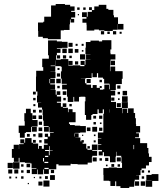

<svg xmlns="http://www.w3.org/2000/svg" viewBox="-20 -914 808 955"><path d="M73 -109H49V-129H39V-173H48V-194H74V-173H75V-197H98V-201H81V-221H101V-204H105V-227H137V-204H144V-200H170V-174H174H198V-194H217V-200H200V-222H217V-233H203V-249H219V-235H229V-253H247V-256H226V-282H223V-259H199V-283H222V-287H197V-314H194V-342H192V-369H189V-379H169V-403H185V-404H164V-438H166V-459H159V-489V-533H160V-562H195V-580H190V-622H223V-639H219V-683V-713H263V-708H288V-706H316V-676H288V-674H263V-671H281V-651H263V-639H279V-623H263V-639H259V-617H282V-620H320V-588H343V-589H379V-585H400V-591H381V-611H401V-592H405V-617H430V-618H408V-644H430V-645H405V-677H430H407V-705H430V-712H472V-708H488V-714H534V-668H529V-650H530V-644H554V-618H530V-612H528V-584H527V-560H529V-583H553V-560H590V-522H586V-496H558V-494H556V-466H530V-463H553V-439H532V-407H557V-377H586V-406H616V-376H587V-351H589V-373H613V-352H617V-375H645V-352H652V-326H656V-297H657V-287H677V-255H657V-251H671V-231H652V-227H677V-202H712V-178H718V-151H721V-134H734V-108H721V-91H706V-76H684V-68H679V-43H657V-42H672V-20H650V-12H672V10H650V-12H647V15H623V21H579V12H558V-12H553V11H529V-13H552H523V-15H495V-44H494V-78H521V-81H561V-79H587V-104H584V-133H583V-159V-139H559V-159H557V-135H555V-107H527V-135H525V-137H497V-157H491V-141H471V-161H487V-168H468V-194H484V-197H467V-225H484V-227H467V-255H494V-288V-314V-348H497V-370H491V-351H471V-370H465V-347H440V-342H434V-318H408V-342H402V-380V-410H405V-432H402V-433H380V-432H373V-409H349V-432H345V-407H317V-433H313V-469H289V-493H312V-497H287V-523H283V-559H287V-582H282V-585H255V-557H231V-556H256V-526H231V-523H253V-499H230V-494H254V-468H231V-467H257V-443H262V-460H280V-442H263V-434H284V-408H263V-403H283V-383H292V-400H310V-382H293V-378H318V-356H321V-371H341V-356H356V-306H323V-298H328V-292H352V-289H379V-287H407V-255H379V-253H352V-251H371V-231H355V-230H380V-211H385V-217H397V-205H391V-199H409V-175H415V-169H437V-195H465V-167H439V-133H437V-105H416V-96H366V-98H338V-99H331V-91H271V-97H260V-72H223V-49H199V-71H195V-47H167V-71H164V-48H138V-74H161V-77H137V-101H131V-104H104V-107H77V-129H73ZM341 -681H321V-701H341ZM366 -686H356V-696H366ZM396 -686H386V-696H396ZM312 -650H290V-672H312ZM342 -650H320V-672H342ZM370 -652H352V-670H370ZM395 -657H387V-665H395ZM404 -618H378V-644H404ZM309 -623H293V-639H309ZM337 -625H325V-637H337ZM254 -588H232V-585H255V-613H254ZM552 -590H530V-612H552ZM341 -591H321V-611H341ZM369 -593H353V-609H369ZM227 -561V-580V-561ZM276 -566H266V-576H276ZM472 -554H492H472ZM408 -524H382V-523H403V-500H410V-493H433V-477H441V-491H461V-477H476V-486H486V-476H477V-468H492V-470H499V-493H523V-470H526V-494H524V-522V-498H498V-522H492V-528H468V-550H462V-530H440V-550H436V-526H408ZM279 -533H263V-549H279ZM282 -500H260V-522H282ZM229 -500V-521H226V-500ZM431 -501H411V-521H431ZM487 -505H475V-517H487ZM579 -473H563V-489H579ZM277 -475H265V-487H277ZM612 -440H590V-462H612ZM310 -442H292V-460H310ZM158 -444H144V-458H158ZM577 -445H565V-457H577ZM615 -407H587V-435H615ZM549 -413H533V-429H549ZM307 -415H295V-427H307ZM157 -415H145V-427H157ZM575 -417H567V-425H575ZM581 -381H561V-401H581ZM337 -385H325V-397H337ZM156 -386H146V-396H156ZM103 -229H79V-253H73V-289H103V-311H101V-351H109V-373H133V-351H141V-317H167V-285H139V-283H163V-259H139V-283H135V-257H109V-253H103ZM526 -354V-370H525V-354ZM158 -354H144V-368H158ZM188 -354H174V-368H188ZM160 -322H142V-340H160ZM190 -322H172V-340H190ZM489 -323H473V-339H489ZM458 -324H444V-338H458ZM189 -293H173V-309H189ZM457 -295H445V-307H457ZM485 -297H477V-305H485ZM463 -259H439V-283H463ZM190 -262H172V-280H190ZM430 -262H412V-280H430ZM489 -263H473V-279H489ZM191 -231H171V-251H191ZM351 -235V-250H349V-235ZM128 -234H114V-248H128ZM157 -235H145V-247H157ZM455 -237H447V-245H455ZM394 -238H388V-244H394ZM158 -204H144V-218H158ZM187 -205H175V-217H187ZM456 -206H446V-216H456ZM647 -172V-193H644V-172ZM188 -174H174V-188H188ZM224 -168H204V-163H223V-142H227V-165H242V-167H227V-187H224ZM427 -175H415V-187H427ZM618 -172V-186V-172ZM463 -139H439V-163H463ZM204 -133H220V-139H204ZM461 -111H441V-131H461ZM581 -111H561V-131H581ZM519 -113H503V-129H519ZM194 -111H199V-128H194ZM487 -115H475V-127H487ZM201 -103H220V-109H201ZM77 -75H45V-107H77ZM44 -78H18V-104H44ZM130 -82H112V-100H130ZM548 -84H534V-98H548ZM577 -85H565V-97H577ZM97 -85H85V-97H97ZM515 -87H507V-95H515ZM201 -73H222V-79H201ZM41 -51H21V-71H41ZM71 -51H51V-71H71ZM249 -53H233V-69H249ZM129 -53H113V-69H129ZM97 -55H85V-67H97ZM697 -55H685V-67H697ZM726 -56H716V-66H726ZM737 15H705V-17H734V-48H768V-14H737ZM734 -18H708V-44H734ZM253 -19H229V-43H253ZM218 -24H204V-38H218ZM97 -25H85V-37H97ZM697 -25H685V-37H697ZM36 -26H26V-36H36ZM186 -26H176V-36H186ZM65 -27H57V-35H65ZM154 -28H148V-34H154ZM226 14H196V-16H226ZM702 10H680V-12H702ZM191 9H171V-11H191ZM124 2H118V-4H124ZM282 -719H218V-724H193V-731H170V-760H169V-802H195V-806H200V-831H234V-857V-887H257V-894H303V-890H329V-865V-882H351V-860H334V-855H354V-827H334V-820H349V-802H331V-817H328V-793H326V-765H298V-763H282ZM449 -762H411V-791H410V-829H388V-853H412V-831H416V-855H437V-864H423V-878H437V-864H449V-882H471V-870V-890H509V-870H519V-865H544V-838H547V-828H567V-795H594V-767H566V-794H565V-766H541V-760H499V-763H472V-767H449ZM376 -865H364V-877H376ZM406 -865H394V-877H406ZM373 -838H367V-844H373ZM410 -801H390V-821H410ZM498 -743H482V-759H498ZM558 -743H542V-759H558ZM526 -745H514V-757H526ZM585 -746H575V-756H585Z"/></svg>

Font: Rubik Storm
Style: Regular
Weight: 400
Designer: Hubert and Fischer, NaN
Foundry: Hubert and Fischer, NaN
Version: Version 2.201